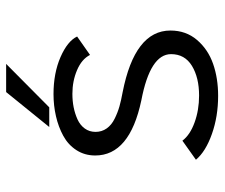

<svg xmlns="http://www.w3.org/2000/svg" viewBox="-72 -630 714 610"><g transform="rotate(-90 285.0 -325.0)"><path d="M186.5 -525.5 297.5 -662.5H387L249 -525.5ZM285.5 11Q220 11 164.2 -8.8Q108.5 -28.5 82.5 -59.5L143 -102.5Q161.5 -78 201 -63.8Q240.5 -49.5 286.5 -49.5Q343.5 -49.5 380.8 -72.2Q418 -95 418 -138.5Q418 -205 271 -233Q96 -270 96 -379.5Q96 -413 113 -439.2Q130 -465.5 158.5 -481Q187 -496.5 220.8 -504.2Q254.5 -512 291 -512Q357.5 -512 408.5 -489.8Q459.5 -467.5 474 -437L415.5 -396Q402 -422.5 367.2 -437.2Q332.5 -452 292 -452Q269.5 -452 249.2 -448Q229 -444 210.8 -435.8Q192.5 -427.5 181.8 -412.8Q171 -398 171 -378.5Q171 -358.5 182 -343Q193 -327.5 212.8 -317.8Q232.5 -308 252 -302.5Q271.5 -297 296.5 -292.5Q493 -254 493 -140.5Q493 -91 463 -56Q433 -21 387.2 -5Q341.5 11 285.5 11Z"/></g></svg>

Font: League Mono Narrow Light
Style: Regular
Weight: 300
Width: 3
Designer: Tyler Finck
Foundry: The League of Moveable Type / Tyler Finck
Version: Version 2.210